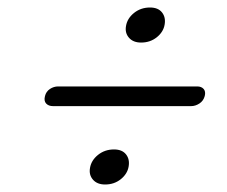

<svg xmlns="http://www.w3.org/2000/svg" viewBox="-20 -597 606 512"><path d="M356.3 -483.5Q335.1 -483.5 323.9 -496.4Q312.7 -509.3 316 -527.6Q319.3 -547.9 337.4 -562.5Q355.5 -577 380 -577Q401.6 -577 412 -563.9Q422.4 -550.8 419 -531.3Q415.7 -511.8 398.1 -497.6Q380.4 -483.5 356.3 -483.5ZM100 -341Q103 -353 113.2 -359.8Q123.5 -366.5 135 -366.5H506Q517 -366.5 523 -359.8Q529 -353 526 -341Q522.5 -328 511.8 -321Q501 -314 489.5 -314H121.5Q109.5 -314 103 -321Q96.5 -328 100 -341ZM260.3 -105Q239.1 -105 227.9 -117.9Q216.7 -130.8 220 -149.1Q223.3 -169.4 241.4 -184Q259.5 -198.5 284 -198.5Q305.6 -198.5 316 -185.4Q326.4 -172.3 323 -152.8Q319.7 -133.3 302.1 -119.1Q284.4 -105 260.3 -105Z"/></svg>

Font: Fraunces 9pt SuperSoft Light
Style: Italic
Weight: 300
Italic angle: -16°
Version: Version 1.000;[b76b70a41]